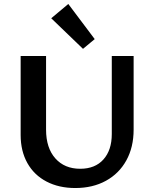

<svg xmlns="http://www.w3.org/2000/svg" viewBox="-20 -940 773 967"><path d="M238 -848 324 -920 457 -743 398 -694ZM84 -260V-658H212V-287Q212 -195 258.5 -142.5Q305 -90 384 -90Q459 -90 501 -137Q543 -184 543 -265V-658H653V-287Q653 -199 616.5 -132.5Q580 -66 513.5 -29.5Q447 7 359 7Q277 7 214.5 -25.5Q152 -58 118 -118.5Q84 -179 84 -260Z"/></svg>

Font: Ysabeau SC
Style: Bold
Weight: 700
Designer: Christian Thalmann (Catharsis Fonts)
Version: Version 0.003